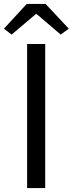

<svg xmlns="http://www.w3.org/2000/svg" viewBox="-37 -957 370 977"><path d="M101 0H193V-733H101ZM22 -781 145 -885H150L272 -781L313 -811L195 -937H99L-17 -811Z"/></svg>

Font: Noto Sans CJK HK
Style: Regular
Weight: 400
Designer: Ryoko NISHIZUKA 西塚涼子 (kana, bopomofo & ideographs); Paul D. Hunt (Latin, Greek & Cyrillic); Sandoll Communications 산돌커뮤니
Foundry: Adobe
Version: Version 2.004;hotconv 1.0.118;makeotfexe 2.5.65603